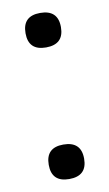

<svg xmlns="http://www.w3.org/2000/svg" viewBox="-69 -583 356 625"><g transform="rotate(-10 109.0 -270.5)"><path d="M109 4Q51 4 51 -53Q51 -110 109 -110Q168 -110 168 -53Q168 4 109 4ZM109 -431Q51 -431 51 -488Q51 -545 109 -545Q168 -545 168 -488Q168 -431 109 -431Z"/></g></svg>

Font: Encode Sans Compressed
Style: Medium
Weight: 500
Designer: Pablo Impallari, Andres Torresi
Foundry: Pablo Impallari, Andres Torresi
Version: Version 1.000; ttfautohint (v1.00) -l 8 -r 50 -G 200 -x 14 -